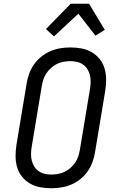

<svg xmlns="http://www.w3.org/2000/svg" viewBox="-20 -996 640 1024"><path d="M254 8Q223 8 193.5 2.5Q164 -3 139.5 -17.5Q115 -32 97 -54.5Q79 -77 71 -105Q63 -133 63 -163.5Q63 -194 68 -225L122 -550Q126 -576 135.5 -602.5Q145 -629 161 -652Q177 -675 200 -693.5Q223 -712 248.5 -723Q274 -734 301.5 -738.5Q329 -743 355 -743Q386 -743 415.5 -737.5Q445 -732 469.5 -717.5Q494 -703 512 -680.5Q530 -658 538 -630Q546 -602 546 -571.5Q546 -541 541 -510L487 -185Q483 -159 473.5 -132.5Q464 -106 448 -83Q432 -60 409.5 -41.5Q387 -23 361 -12Q335 -1 307.5 3.5Q280 8 254 8ZM254 -65Q272 -65 290.5 -68.5Q309 -72 325.5 -80Q342 -88 356 -100.5Q370 -113 381 -129Q392 -145 397.5 -162Q403 -179 406 -197L460 -522Q463 -541 463.5 -559.5Q464 -578 459.5 -595.5Q455 -613 446 -627.5Q437 -642 422.5 -652Q408 -662 390.5 -666Q373 -670 355 -670Q337 -670 318.5 -666.5Q300 -663 283.5 -655Q267 -647 253 -634.5Q239 -622 228 -606Q217 -590 211.5 -573Q206 -556 203 -538L149 -213Q146 -194 145.5 -175.5Q145 -157 149.5 -139.5Q154 -122 163 -107.5Q172 -93 186.5 -83Q201 -73 218.5 -69Q236 -65 254 -65ZM268 -802 225 -841 357 -976H455L539 -837L489 -806L398 -923Z"/></svg>

Font: Iosevka Plex Etoile
Style: Italic
Weight: 400
Italic angle: -9°
Designer: Belleve Invis
Foundry: Belleve Invis
Version: Version 25.1.1; ttfautohint (v1.8.4)